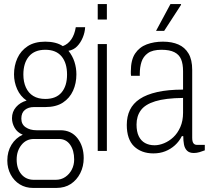

<svg xmlns="http://www.w3.org/2000/svg" viewBox="-20 -743 1032 945"><path d="M143 182Q106 182 77.5 164.5Q49 147 32.5 116Q16 85 16 47Q16 3 36.5 -30.5Q57 -64 92 -80Q65 -91 52 -114Q39 -137 39 -161Q39 -193 59 -216Q79 -239 111 -248Q80 -269 64.5 -304Q49 -339 49 -377Q49 -420 65.5 -456.5Q82 -493 116 -515.5Q150 -538 203 -538Q229 -538 251 -532.5Q273 -527 289 -516Q314 -525 330.5 -548.5Q347 -572 353 -609H399Q398 -584 387.5 -558.5Q377 -533 359.5 -515Q342 -497 317 -493Q337 -468 346.5 -438.5Q356 -409 356 -377Q356 -333 339.5 -296.5Q323 -260 289.5 -238Q256 -216 202 -216H146Q120 -216 102.5 -202Q85 -188 85 -159Q85 -131 106.5 -116.5Q128 -102 159 -102H277Q331 -102 361.5 -62.5Q392 -23 392 35Q392 76 375 109.5Q358 143 328.5 162.5Q299 182 257 182ZM147 142H254Q281 142 301.5 128Q322 114 333.5 91.5Q345 69 345 42Q345 -3 325 -31Q305 -59 270 -59H147Q109 -59 85.5 -29.5Q62 0 62 42Q62 87 85 114.5Q108 142 147 142ZM203 -256Q256 -256 283 -288Q310 -320 310 -376Q310 -433 283 -465.5Q256 -498 203 -498Q150 -498 122.5 -465.5Q95 -433 95 -376Q95 -340 107.5 -312.5Q120 -285 144 -270.5Q168 -256 203 -256Z M461 -647V-723H506V-647ZM461 0V-526H506V0Z M735 12Q705 12 681 3Q657 -6 639.5 -23Q622 -40 613 -66.5Q604 -93 604 -128Q604 -170 619.5 -202Q635 -234 668 -256Q701 -278 754 -290Q807 -302 881 -302V-392Q881 -428 871.5 -451Q862 -474 838.5 -486Q815 -498 775 -498Q731 -498 708 -481.5Q685 -465 676.5 -438.5Q668 -412 668 -380V-370H625Q624 -375 624 -380Q624 -385 624 -392Q624 -448 645 -479.5Q666 -511 702 -524.5Q738 -538 782 -538Q826 -538 858 -524Q890 -510 908 -479.5Q926 -449 926 -399V-65Q926 -46 932 -38Q938 -30 949 -30H988V-3Q975 2 961.5 6Q948 10 934 10Q912 10 900.5 -1.5Q889 -13 885.5 -32Q882 -51 882 -73H875Q862 -47 841 -28Q820 -9 793.5 1.5Q767 12 735 12ZM741 -28Q763 -28 787.5 -38Q812 -48 833 -67.5Q854 -87 867.5 -117.5Q881 -148 881 -188V-261Q794 -260 744 -244.5Q694 -229 673 -200Q652 -171 652 -130Q652 -95 663 -72.5Q674 -50 694 -39Q714 -28 741 -28ZM748 -591 819 -723H871V-719L788 -591Z"/></svg>

Font: Archivo Condensed Thin
Style: Regular
Weight: 250
Width: 3
Designer: Hector Gatti
Foundry: Omnibus-Type
Version: Version 2.001